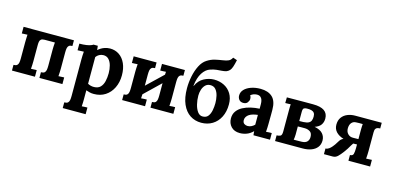

<svg xmlns="http://www.w3.org/2000/svg" viewBox="-86 -1318 4352 2121"><g transform="rotate(15 2090.0 -257.5)"><path d="M43 0V-65Q71 -65 83.5 -76Q96 -87 99.5 -107.5Q103 -128 103 -154V-339Q103 -353 104 -379Q105 -405 106 -427L42 -424V-500H618V-435Q591 -435 578.5 -424Q566 -413 562.5 -393Q559 -373 559 -346V-161Q559 -147 558 -121.5Q557 -96 555 -73L620 -76V0H357V-65Q385 -65 397.5 -76Q410 -87 413.5 -107.5Q417 -128 417 -154V-340Q417 -354 418 -377.5Q419 -401 421 -422H305Q277 -422 264.5 -412.5Q252 -403 248.5 -386.5Q245 -370 245 -347V-161Q245 -147 244 -121.5Q243 -96 241 -73L306 -76V0Z M692 255V190Q720 190 732.5 179Q745 168 748.5 147.5Q752 127 752 101V-322Q752 -340 753 -362.5Q754 -385 756 -407Q740 -406 718 -405.5Q696 -405 685 -404V-480Q732 -480 763.5 -485Q795 -490 813.5 -497Q832 -504 839 -510H888Q890 -500 891 -485.5Q892 -471 893 -462Q928 -492 962.5 -504Q997 -516 1028 -516Q1088 -516 1133.5 -485Q1179 -454 1204.5 -397Q1230 -340 1230 -263Q1230 -183 1199 -119.5Q1168 -56 1112.5 -20Q1057 16 982 16Q955 16 933.5 10.5Q912 5 893 -2V94Q893 108 892.5 133.5Q892 159 890 182Q906 180 925 179.5Q944 179 954 179V255ZM966 -59Q1012 -60 1037.5 -86.5Q1063 -113 1073 -156Q1083 -199 1083 -248Q1083 -294 1072 -335Q1061 -376 1037 -401.5Q1013 -427 974 -426Q949 -425 928 -413.5Q907 -402 893 -382Q893 -351 893 -320.5Q893 -290 893 -260Q893 -230 893 -199.5Q893 -169 893 -138.5Q893 -108 893 -77Q904 -70 924 -64Q944 -58 966 -59Z M1563 -435Q1536 -435 1523.5 -424Q1511 -413 1507.5 -393Q1504 -373 1504 -346V-161Q1504 -147 1503 -121.5Q1502 -96 1500 -73Q1516 -75 1535.5 -75.5Q1555 -76 1565 -76V0H1303V-65Q1331 -65 1343 -76Q1355 -87 1358.5 -107.5Q1362 -128 1362 -154V-339Q1362 -353 1363 -379Q1364 -405 1366 -427Q1350 -426 1331 -425Q1312 -424 1301 -424V-500H1563ZM1711 -416 1759 -366 1472 -90 1423 -141ZM1887 -435Q1860 -435 1847.5 -424Q1835 -413 1831.5 -393Q1828 -373 1828 -346V-161Q1828 -147 1827 -121.5Q1826 -96 1824 -73Q1840 -75 1859.5 -75.5Q1879 -76 1889 -76V0H1627V-65Q1655 -65 1667 -76Q1679 -87 1682.5 -107.5Q1686 -128 1686 -154V-339Q1686 -353 1687 -379Q1688 -405 1690 -427Q1674 -426 1655 -425Q1636 -424 1625 -424V-500H1887Z M2210 16Q2138 16 2082 -20.5Q2026 -57 1993.5 -130.5Q1961 -204 1961 -313Q1961 -380 1975 -449Q1989 -518 2017.5 -574.5Q2046 -631 2089 -658Q2132 -686 2177.5 -696.5Q2223 -707 2263 -712.5Q2303 -718 2327 -729Q2339 -735 2347.5 -743Q2356 -751 2367 -770L2414 -754Q2403 -703 2393 -674Q2383 -645 2369 -630Q2355 -615 2333 -606Q2307 -599 2281.5 -597.5Q2256 -596 2225.5 -593Q2195 -590 2155 -577Q2105 -561 2069.5 -506Q2034 -451 2023 -357H2027Q2056 -422 2111.5 -451.5Q2167 -481 2226 -482Q2291 -482 2342.5 -456Q2394 -430 2424.5 -380Q2455 -330 2455 -259Q2455 -175 2423.5 -113Q2392 -51 2336.5 -17.5Q2281 16 2210 16ZM2210 -55Q2250 -56 2270.5 -83Q2291 -110 2299 -151Q2307 -192 2307 -234Q2307 -275 2297.5 -316.5Q2288 -358 2265 -385.5Q2242 -413 2201 -412Q2167 -411 2145.5 -389Q2124 -367 2113.5 -334Q2103 -301 2103 -266Q2103 -215 2115 -166Q2127 -117 2150.5 -85.5Q2174 -54 2210 -55Z M2805 0Q2803 -14 2802.5 -23.5Q2802 -33 2801 -46Q2767 -12 2729 2Q2691 16 2652 16Q2588 16 2552 -22Q2516 -60 2516 -117Q2516 -165 2540.5 -199Q2565 -233 2605.5 -254.5Q2646 -276 2695.5 -287.5Q2745 -299 2795 -301V-353Q2795 -379 2788.5 -400Q2782 -421 2766.5 -433Q2751 -445 2723 -444Q2704 -443 2686 -436Q2668 -429 2655 -416Q2663 -407 2665 -396.5Q2667 -386 2667 -378Q2667 -358 2651 -336.5Q2635 -315 2600 -316Q2570 -317 2554 -337Q2538 -357 2538 -384Q2538 -424 2566.5 -453.5Q2595 -483 2643 -499.5Q2691 -516 2749 -516Q2837 -516 2885.5 -470.5Q2934 -425 2934 -325Q2934 -291 2934 -267Q2934 -243 2933.5 -219Q2933 -195 2933 -161Q2933 -147 2932 -121.5Q2931 -96 2929 -73Q2946 -75 2965 -75.5Q2984 -76 2994 -76V0ZM2794 -230Q2766 -227 2741 -220Q2716 -213 2697.5 -201Q2679 -189 2668.5 -172Q2658 -155 2658 -134Q2659 -106 2676 -94Q2693 -82 2715 -82Q2738 -82 2758 -92Q2778 -102 2794 -118Q2794 -128 2794 -137.5Q2794 -147 2794 -157Q2794 -175 2794 -193.5Q2794 -212 2794 -230Z M3052 0V-65Q3079 -66 3095.5 -74.5Q3112 -83 3112 -126V-373Q3112 -392 3112.5 -409.5Q3113 -427 3114 -437Q3102 -436 3081 -435.5Q3060 -435 3052 -435L3053 -500Q3103 -500 3153 -500.5Q3203 -501 3253 -501Q3303 -501 3353 -501Q3439 -501 3481.5 -471.5Q3524 -442 3524 -382Q3524 -342 3503.5 -312Q3483 -282 3434 -265Q3499 -252 3528 -219Q3557 -186 3557 -141Q3557 -95 3532.5 -63.5Q3508 -32 3465 -16Q3422 0 3367 0ZM3247 -68Q3262 -68 3280 -68Q3298 -68 3314.5 -68.5Q3331 -69 3341 -69Q3382 -71 3400.5 -91.5Q3419 -112 3419 -144Q3419 -189 3392 -205.5Q3365 -222 3333 -222Q3311 -222 3290 -222Q3269 -222 3253 -221V-128Q3253 -110 3251 -95Q3249 -80 3247 -68ZM3253 -283 3300 -284Q3340 -286 3360 -297Q3380 -308 3387 -327Q3394 -346 3394 -371Q3394 -398 3383.5 -412.5Q3373 -427 3352 -433Q3331 -439 3299 -438Q3280 -438 3266.5 -430.5Q3253 -423 3253 -389Z M3611 0V-65Q3632 -65 3650 -78Q3668 -91 3682 -108Q3696 -125 3703 -135L3735 -185Q3742 -196 3752.5 -205Q3763 -214 3776 -219Q3721 -236 3690 -269Q3659 -302 3659 -351Q3659 -401 3683 -434Q3707 -467 3747 -483.5Q3787 -500 3835 -500H4138V-435Q4123 -435 4109 -431.5Q4095 -428 4086.5 -415.5Q4078 -403 4078 -374V-161Q4078 -147 4077 -121.5Q4076 -96 4074 -73L4139 -76V0H3891V-65Q3923 -65 3929.5 -89.5Q3936 -114 3936 -154V-198L3893 -197Q3885 -187 3874 -168Q3863 -149 3850 -127.5Q3837 -106 3822 -87Q3791 -45 3767 -22.5Q3743 0 3711 0ZM3874 -258Q3890 -258 3905 -258.5Q3920 -259 3936 -259V-372Q3936 -390 3937 -405Q3938 -420 3939 -432Q3918 -432 3898.5 -432.5Q3879 -433 3861 -431Q3831 -430 3812 -408Q3793 -386 3792 -347Q3791 -306 3815 -281.5Q3839 -257 3874 -258Z"/></g></svg>

Font: Lora
Style: Weight 700
Weight: 700
Designer: Olga Karpushina, Alexei Vanyashin (Cyrillic)
Foundry: Cyreal
Version: Version 3.001